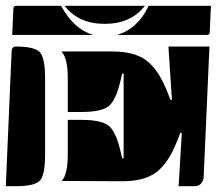

<svg xmlns="http://www.w3.org/2000/svg" viewBox="-20 -650 745 660"><path d="M192 -28Q213 -50 213 -120V-238H259Q326 -238 352 -219Q378 -200 394 -131L400 -106H405V-397H400L394 -372Q378 -303 352 -284Q326 -265 259 -265H213V-380Q213 -450 192 -472V-473H368Q443 -473 484 -441.5Q525 -410 554 -337L566 -307H571L559 -490H700L680 -40Q679 -27 670.5 -18.5Q662 -10 650 -10H594L605 -193H600L588 -163Q559 -90 518 -58.5Q477 -27 402 -27ZM0 -10 20 -475Q21 -490 35 -490Q97 -490 116 -471.5Q135 -453 135 -380V-120Q135 -47 116.5 -28.5Q98 -10 35 -10ZM22 -530 26 -620Q26 -630 36 -630H190Q233 -550 300 -530ZM382 -530Q454 -551 491 -630H705L701 -540Q701 -530 691 -530ZM202 -630H478Q430 -568 340 -568Q250 -568 202 -630Z"/></svg>

Font: PrimecolorB
Style: Medium
Weight: 500
Designer: gluk
Foundry: gluk
Version: Version 0.672